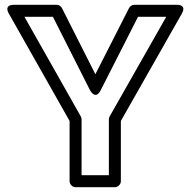

<svg xmlns="http://www.w3.org/2000/svg" viewBox="-20 -756 800 801"><path d="M400.1 -379.7 555.9 -686H673.6L437.5 -270.4C435.3 -266.6 434.2 -262.2 434.2 -258V-25H320.3V-258C320.3 -262.3 319.1 -266.7 317.1 -270.3L81.9 -686H200.7L355.5 -379.7C355.5 -379.7 377.8 -335.9 400.1 -379.7ZM377.9 -446.3 238.4 -722.3C234.4 -730.2 225.6 -736 216.1 -736H39C-7.5 -736 17.2 -698.7 17.2 -698.7L270.3 -251.4V0C270.3 10.7 280.2 25 295.3 25H459.2C469.9 25 484.2 15.1 484.2 0V-251.4L738.3 -698.6C761.3 -739.2 716.6 -736 716.6 -736H540.6C531.8 -736 522.6 -730.8 518.3 -722.3Z"/></svg>

Font: Asimov
Style: WidOu
Weight: 500
Designer: Google
Version: Version 2.000980; 2014